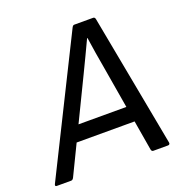

<svg xmlns="http://www.w3.org/2000/svg" viewBox="-148 -760 817 864"><g transform="rotate(-20 260.5 -327.5)"><path d="M-21 0Q-26 0 -27.5 -2.5Q-29 -5 -27 -10L289 -645Q294 -655 300 -655H391Q399 -655 401 -645L520 -11Q521 -6 518.5 -3Q516 0 511 0H441Q433 0 431 -10L360 -430Q354 -465 347.5 -503Q341 -541 336 -578H334Q317 -541 299.5 -505Q282 -469 264 -431L60 -10Q58 -6 55 -3Q52 0 47 0ZM114 -153 146 -227H413L423 -153Z"/></g></svg>

Font: Sofia Sans Hairline
Style: Italic
Weight: 1
Italic angle: -9°
Designer: Botio Nikoltchev, Ani Petrova
Foundry: lettersoup
Version: Version 4.102